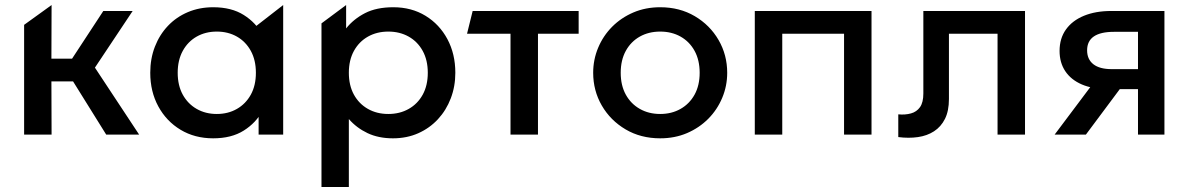

<svg xmlns="http://www.w3.org/2000/svg" viewBox="-20 -539 4760 769"><path d="M405.3 0 241.6 -262.8 393.8 -495H511.3L360.2 -268.1L537.2 0ZM76.6 0V-439.5L186.6 -518.8L185.9 -304.1H334.7V-213.1H185.9L186.6 0Z M833.8 15Q760.1 15 703.3 -19.2Q646.4 -53.4 614.1 -112.8Q581.8 -172.2 581.8 -247.5Q581.8 -304 600.3 -351.9Q618.9 -399.9 652.5 -435.3Q686.1 -470.8 732.4 -490.4Q778.8 -510 833.8 -510Q907.2 -510 956.4 -478.9Q1005.6 -447.9 1031.6 -399.1L992.1 -363V-423.9L1114.2 -518.8V0H1015.8V-119.5L1031.6 -95.9Q1005.6 -47.1 956.4 -16.1Q907.2 15 833.8 15ZM848.3 -82.5Q893.6 -82.5 928.9 -102.8Q964.2 -123 984.6 -159.9Q1004.9 -196.9 1004.9 -247.5Q1004.9 -298.1 984.6 -335.2Q964.2 -372.3 928.9 -392.4Q893.6 -412.5 848.3 -412.5Q803.1 -412.5 767.7 -392.4Q732.4 -372.3 712 -335.2Q691.7 -298.1 691.7 -247.5Q691.7 -196.9 712 -159.9Q732.4 -123 767.7 -102.8Q803.1 -82.5 848.3 -82.5Z M1267.6 210V-445.4L1366.3 -518.8V-425.2Q1396.1 -462.8 1442 -486.4Q1487.9 -510 1555.4 -510Q1628.1 -510 1684.2 -475.8Q1740.2 -441.6 1772 -382.2Q1803.7 -322.8 1803.7 -247.5Q1803.7 -192.9 1785.5 -145.2Q1767.4 -97.6 1734.1 -61.6Q1700.8 -25.6 1655.1 -5.3Q1609.4 15 1553.9 15Q1495.9 15 1451.9 -5.9Q1407.9 -26.9 1377.2 -62.2V210ZM1535.3 -82.5Q1581.3 -82.5 1617 -102.8Q1652.8 -123 1673.1 -159.9Q1693.4 -196.9 1693.4 -247.5Q1693.4 -298.1 1673 -335.2Q1652.6 -372.3 1616.8 -392.4Q1581.1 -412.5 1535.3 -412.5Q1489.5 -412.5 1453.8 -392.4Q1418.1 -372.3 1397.6 -335.2Q1377.2 -298.1 1377.2 -247.5Q1377.2 -196.9 1397.5 -159.9Q1417.9 -123 1453.6 -102.8Q1489.3 -82.5 1535.3 -82.5Z M2024.7 0V-404H1850.6L1873.1 -495H2297.6V-404H2134.7V0Z M2624.2 15Q2546.2 15 2485.6 -20.8Q2425 -56.6 2390.4 -116.2Q2355.8 -175.9 2355.8 -247.5Q2355.8 -300.2 2375.7 -347.7Q2395.5 -395.2 2431.6 -431.7Q2467.8 -468.1 2516.8 -489.1Q2565.8 -510 2624.2 -510Q2702.1 -510 2762.8 -474.2Q2823.4 -438.4 2858 -378.8Q2892.6 -319.1 2892.6 -247.5Q2892.6 -194.8 2872.7 -147.3Q2852.9 -99.8 2816.8 -63.3Q2780.6 -26.9 2731.7 -5.9Q2682.8 15 2624.2 15ZM2624.2 -82.5Q2670 -82.5 2705.7 -102.8Q2741.4 -123 2761.9 -159.9Q2782.3 -196.9 2782.3 -247.5Q2782.3 -298.1 2762 -335.2Q2741.6 -372.3 2705.9 -392.4Q2670.2 -412.5 2624.2 -412.5Q2578.2 -412.5 2542.5 -392.4Q2506.8 -372.3 2486.4 -335.2Q2466.1 -298.1 2466.1 -247.5Q2466.1 -196.9 2486.5 -159.9Q2506.9 -123 2542.7 -102.8Q2578.4 -82.5 2624.2 -82.5Z M3003.1 0V-495H3470.6V0H3360.6V-404H3113.1V0Z M3577.8 10V-81Q3605.6 -78.4 3628.4 -84.7Q3651.3 -90.9 3664.8 -109.8Q3678.2 -128.7 3678.2 -164.5V-495H4085.4V0H3975.4V-404H3780.7V-142.5Q3780.7 -94.8 3764.8 -62.9Q3748.8 -31.1 3720.9 -13.1Q3693.1 4.9 3656.4 10.1Q3619.8 15.4 3577.8 10Z M4204.1 0 4394.2 -253.2 4418.1 -182.4Q4356.2 -182.1 4312.9 -200.8Q4269.6 -219.5 4246.7 -253.8Q4223.8 -288.1 4223.8 -335Q4223.8 -385.2 4249.4 -421Q4275 -456.8 4321.6 -475.9Q4368.2 -495 4430.7 -495H4643.8V0H4537.9V-411.5H4441.3Q4388.3 -411.5 4361.2 -393.1Q4334.1 -374.6 4334.1 -337.6Q4334.1 -301.3 4359.2 -281.7Q4384.3 -262.1 4432.7 -262.1H4552.1V-181.9H4464.9L4329.3 0Z"/></svg>

Font: Geologica-Sharp
Style: Regular
Weight: 100
Designer: Sindre Bremnes, Frode Helland
Foundry: Monokrom Skriftforlag AS
Version: Version 1.010;gftools[0.9.28]